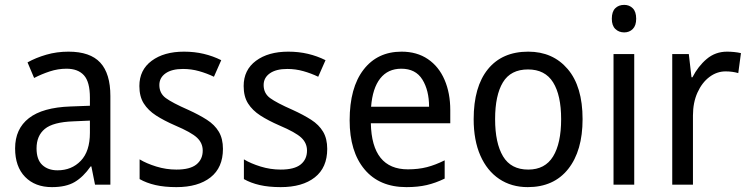

<svg xmlns="http://www.w3.org/2000/svg" viewBox="-20 -758 3074 788"><path d="M261 -546Q350 -546 391.5 -501Q433 -456 433 -364V0H370L355 -75H352Q322 -32 286.5 -11Q251 10 193 10Q124 10 83 -32Q42 -74 42 -149Q42 -229 98.5 -273Q155 -317 269 -321L349 -324V-357Q349 -422 324.5 -449Q300 -476 253 -476Q218 -476 184.5 -465Q151 -454 120 -438L93 -502Q127 -521 170 -533.5Q213 -546 261 -546ZM281 -260Q198 -257 164 -229Q130 -201 130 -149Q130 -103 153.5 -81Q177 -59 216 -59Q274 -59 311.5 -98Q349 -137 349 -213V-263Z M895 -147Q895 -70 844 -30Q793 10 704 10Q655 10 618 1.5Q581 -7 553 -23V-104Q581 -87 621.5 -74.5Q662 -62 704 -62Q760 -62 786 -83Q812 -104 812 -140Q812 -171 788.5 -193Q765 -215 699 -243Q653 -263 620.5 -284Q588 -305 570 -333.5Q552 -362 552 -405Q552 -471 602.5 -508.5Q653 -546 735 -546Q778 -546 816 -537Q854 -528 888 -511L858 -443Q829 -457 797 -466Q765 -475 731 -475Q685 -475 659.5 -457Q634 -439 634 -409Q634 -375 660.5 -355.5Q687 -336 753 -307Q797 -287 829 -266.5Q861 -246 878 -217.5Q895 -189 895 -147Z M1323 -147Q1323 -70 1272 -30Q1221 10 1132 10Q1083 10 1046 1.5Q1009 -7 981 -23V-104Q1009 -87 1049.5 -74.5Q1090 -62 1132 -62Q1188 -62 1214 -83Q1240 -104 1240 -140Q1240 -171 1216.5 -193Q1193 -215 1127 -243Q1081 -263 1048.5 -284Q1016 -305 998 -333.5Q980 -362 980 -405Q980 -471 1030.5 -508.5Q1081 -546 1163 -546Q1206 -546 1244 -537Q1282 -528 1316 -511L1286 -443Q1257 -457 1225 -466Q1193 -475 1159 -475Q1113 -475 1087.5 -457Q1062 -439 1062 -409Q1062 -375 1088.5 -355.5Q1115 -336 1181 -307Q1225 -287 1257 -266.5Q1289 -246 1306 -217.5Q1323 -189 1323 -147Z M1628 -546Q1691 -546 1736 -515.5Q1781 -485 1804.5 -430.5Q1828 -376 1828 -306V-252H1502Q1506 -63 1654 -63Q1697 -63 1732 -72Q1767 -81 1805 -100V-25Q1768 -7 1731.5 1.5Q1695 10 1648 10Q1537 10 1476 -63Q1415 -136 1415 -264Q1415 -398 1472 -472Q1529 -546 1628 -546ZM1627 -476Q1572 -476 1540.5 -436Q1509 -396 1503 -320H1741Q1741 -387 1713.5 -431.5Q1686 -476 1627 -476Z M2371 -269Q2371 -139 2312 -64.5Q2253 10 2146 10Q2079 10 2029 -23.5Q1979 -57 1951.5 -119.5Q1924 -182 1924 -269Q1924 -402 1982.5 -474Q2041 -546 2148 -546Q2249 -546 2310 -474.5Q2371 -403 2371 -269ZM2012 -269Q2012 -171 2044.5 -116.5Q2077 -62 2148 -62Q2217 -62 2250 -116Q2283 -170 2283 -269Q2283 -367 2250 -420Q2217 -473 2147 -473Q2076 -473 2044 -420Q2012 -367 2012 -269Z M2542 -738Q2563 -738 2577 -724Q2591 -710 2591 -681Q2591 -653 2577 -639Q2563 -625 2542 -625Q2520 -625 2505.5 -639Q2491 -653 2491 -681Q2491 -710 2505 -724Q2519 -738 2542 -738ZM2583 -536V0H2498V-536Z M2964 -546Q2978 -546 2993 -544.5Q3008 -543 3021 -540L3010 -458Q2986 -465 2958 -465Q2922 -465 2891.5 -442Q2861 -419 2842.5 -378Q2824 -337 2824 -284V0H2739V-536H2807L2818 -441H2822Q2845 -486 2880.5 -516Q2916 -546 2964 -546Z"/></svg>

Font: Noto Sans Gurmukhi UI SemiCondensed
Style: Regular
Weight: 400
Width: 4
Designer: Jelle Bosma - Monotype Design Team
Foundry: Monotype Imaging Inc.
Version: Version 2.004; ttfautohint (v1.8.4.7-5d5b)